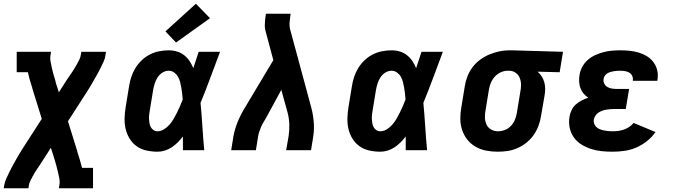

<svg xmlns="http://www.w3.org/2000/svg" viewBox="-25 -809 3645 1034"><path d="M-5 205 -2 187Q1 170 8.5 153.5Q16 137 24 120.5Q32 104 40.5 88Q49 72 58 56.5Q67 41 76 25Q85 9 95 -6L200 -169L149 -333Q149 -333 149 -333Q149 -333 149 -333V-334V-335Q142 -356 136 -377Q130 -398 125 -420H65V-530H250L247 -512Q244 -494 247.5 -476.5Q251 -459 254.5 -442Q258 -425 263 -408.5Q268 -392 273 -375Q273 -372 274 -370Q275 -368 275 -365L292 -312L335 -379Q342 -390 349.5 -400.5Q357 -411 364 -421.5Q371 -432 377.5 -443Q384 -454 390.5 -465.5Q397 -477 402.5 -488.5Q408 -500 410 -512L413 -530H546L543 -512Q541 -495 533.5 -478.5Q526 -462 518 -445.5Q510 -429 501 -413Q492 -397 483 -381.5Q474 -366 465 -350Q456 -334 446 -319L341 -156L392 8Q392 8 392 8Q392 8 392 8V9V10Q399 31 405 52Q411 73 417 95H476V205H292L295 187Q298 169 294.5 151.5Q291 134 287 117Q283 100 278.5 83.5Q274 67 269 50Q268 47 267 45Q266 43 266 40L249 -13L206 54Q199 65 192 75.5Q185 86 178 96.5Q171 107 164 118Q157 129 151 140.5Q145 152 139 163.5Q133 175 131 187L128 205Z M823 8Q793 8 763.5 1.5Q734 -5 711 -21.5Q688 -38 673 -62.5Q658 -87 651.5 -115Q645 -143 646 -173.5Q647 -204 652 -234L670 -344Q674 -370 682 -394.5Q690 -419 704 -442Q718 -465 738.5 -484.5Q759 -504 783 -516Q807 -528 832.5 -533Q858 -538 884 -538Q907 -538 928.5 -531.5Q950 -525 967 -511.5Q984 -498 996 -480Q1008 -462 1016 -442Q1023 -464 1030.5 -486Q1038 -508 1045 -530H1160Q1134 -461 1108.5 -392Q1083 -323 1055 -255Q1061 -191 1065 -127.5Q1069 -64 1075 0H960Q960 -18 960 -36.5Q960 -55 960 -74Q947 -57 932 -42Q917 -27 899.5 -15.5Q882 -4 862.5 2Q843 8 823 8ZM823 -102Q841 -102 858 -112.5Q875 -123 888 -138Q901 -153 910.5 -169.5Q920 -186 928.5 -203Q937 -220 944.5 -237.5Q952 -255 959 -273Q958 -289 956 -305Q954 -321 951.5 -336.5Q949 -352 945 -367.5Q941 -383 933.5 -396Q926 -409 913 -418.5Q900 -428 884 -428Q866 -428 850 -418Q834 -408 824 -392.5Q814 -377 808.5 -360Q803 -343 800 -326L782 -216Q780 -204 778.5 -192.5Q777 -181 777.5 -169Q778 -157 780 -145.5Q782 -134 787 -124.5Q792 -115 801.5 -108.5Q811 -102 823 -102ZM923 -580 866 -640 1030 -789 1106 -711Z M1220 0 1232 -74Q1239 -114 1255.5 -154Q1272 -194 1295 -231L1447 -485L1411 -620Q1407 -633 1404 -646Q1401 -659 1401 -672.5Q1401 -686 1402.5 -700Q1404 -714 1406 -728L1407 -735H1541L1539 -728Q1536 -708 1534.5 -688Q1533 -668 1538 -649L1651 -231Q1661 -194 1664.5 -154Q1668 -114 1662 -74L1650 0H1516L1529 -74Q1534 -106 1533 -139Q1532 -172 1524 -202L1490 -325L1409 -176Q1402 -164 1394.5 -151.5Q1387 -139 1381.5 -126.5Q1376 -114 1371.5 -100.5Q1367 -87 1365 -74L1353 0Z M2023 8Q1993 8 1963.5 1.5Q1934 -5 1911 -21.5Q1888 -38 1873 -62.5Q1858 -87 1851.5 -115Q1845 -143 1846 -173.5Q1847 -204 1852 -234L1870 -344Q1874 -370 1882 -394.5Q1890 -419 1904 -442Q1918 -465 1938.5 -484.5Q1959 -504 1983 -516Q2007 -528 2032.5 -533Q2058 -538 2084 -538Q2107 -538 2128.5 -531.5Q2150 -525 2167 -511.5Q2184 -498 2196 -480Q2208 -462 2216 -442Q2223 -464 2230.5 -486Q2238 -508 2245 -530H2360Q2334 -461 2308.5 -392Q2283 -323 2255 -255Q2261 -191 2265 -127.5Q2269 -64 2275 0H2160Q2160 -18 2160 -36.5Q2160 -55 2160 -74Q2147 -57 2132 -42Q2117 -27 2099.5 -15.5Q2082 -4 2062.5 2Q2043 8 2023 8ZM2023 -102Q2041 -102 2058 -112.5Q2075 -123 2088 -138Q2101 -153 2110.5 -169.5Q2120 -186 2128.5 -203Q2137 -220 2144.5 -237.5Q2152 -255 2159 -273Q2158 -289 2156 -305Q2154 -321 2151.5 -336.5Q2149 -352 2145 -367.5Q2141 -383 2133.5 -396Q2126 -409 2113 -418.5Q2100 -428 2084 -428Q2066 -428 2050 -418Q2034 -408 2024 -392.5Q2014 -377 2008.5 -360Q2003 -343 2000 -326L1982 -216Q1980 -204 1978.5 -192.5Q1977 -181 1977.5 -169Q1978 -157 1980 -145.5Q1982 -134 1987 -124.5Q1992 -115 2001.5 -108.5Q2011 -102 2023 -102Z M2655 8Q2623 8 2592.5 2Q2562 -4 2536 -19Q2510 -34 2491.5 -57.5Q2473 -81 2463.5 -110Q2454 -139 2454 -170.5Q2454 -202 2460 -234L2478 -344Q2482 -371 2492 -397Q2502 -423 2519 -446Q2536 -469 2559.5 -486.5Q2583 -504 2609 -515Q2635 -526 2662 -532Q2689 -538 2716 -538Q2720 -538 2724.5 -538Q2729 -538 2733 -538L3007 -530L2989 -420L2870 -423Q2883 -412 2892 -398Q2901 -384 2906 -367Q2911 -350 2911 -332Q2911 -314 2908 -296L2889 -186Q2885 -159 2875.5 -133Q2866 -107 2850 -83.5Q2834 -60 2811 -41.5Q2788 -23 2762 -11.5Q2736 0 2709 4Q2682 8 2655 8ZM2657 -102Q2676 -102 2695 -109.5Q2714 -117 2728 -132.5Q2742 -148 2749 -166.5Q2756 -185 2759 -204L2777 -314Q2781 -333 2781 -352Q2781 -371 2774.5 -388Q2768 -405 2753.5 -416Q2739 -427 2720 -428H2715Q2713 -428 2711.5 -428Q2710 -428 2709 -428Q2690 -428 2671.5 -419.5Q2653 -411 2639.5 -396Q2626 -381 2618.5 -363Q2611 -345 2608 -326L2590 -216Q2586 -196 2586.5 -176Q2587 -156 2595 -138.5Q2603 -121 2620 -111.5Q2637 -102 2657 -102Z M3274 8Q3244 8 3214.5 5Q3185 2 3157.5 -7Q3130 -16 3106 -31Q3082 -46 3065.5 -69Q3049 -92 3043 -121Q3037 -150 3042 -180Q3045 -198 3053 -215.5Q3061 -233 3075.5 -246Q3090 -259 3107.5 -268Q3125 -277 3143 -283Q3129 -292 3118 -305Q3107 -318 3101 -334Q3095 -350 3094 -368.5Q3093 -387 3096 -405Q3099 -427 3110.5 -448.5Q3122 -470 3140 -486Q3158 -502 3180 -512Q3202 -522 3224.5 -528Q3247 -534 3270 -536Q3293 -538 3315 -538Q3341 -538 3366 -535.5Q3391 -533 3414.5 -526Q3438 -519 3458.5 -506.5Q3479 -494 3493.5 -475Q3508 -456 3514 -432Q3520 -408 3516 -383Q3516 -380 3515.5 -378Q3515 -376 3515 -374H3383Q3383 -375 3383 -375.5Q3383 -376 3383 -377Q3385 -389 3379.5 -400.5Q3374 -412 3363.5 -418Q3353 -424 3340.5 -426Q3328 -428 3315 -428Q3307 -428 3298 -427.5Q3289 -427 3280.5 -425.5Q3272 -424 3263 -421.5Q3254 -419 3246 -414Q3238 -409 3232.5 -401.5Q3227 -394 3226 -385Q3223 -372 3229 -359.5Q3235 -347 3246 -340.5Q3257 -334 3270.5 -332Q3284 -330 3298 -330H3363L3345 -222H3280Q3270 -222 3259 -221Q3248 -220 3237.5 -218Q3227 -216 3216.5 -212Q3206 -208 3196.5 -201.5Q3187 -195 3181 -185Q3175 -175 3173 -165Q3171 -153 3175 -142.5Q3179 -132 3187 -124.5Q3195 -117 3205.5 -113Q3216 -109 3227.5 -106.5Q3239 -104 3250.5 -103Q3262 -102 3274 -102Q3289 -102 3304.5 -104Q3320 -106 3334.5 -111Q3349 -116 3363 -125Q3377 -134 3387 -147L3505 -98Q3486 -70 3458.5 -48.5Q3431 -27 3400.5 -14Q3370 -1 3337.5 3.5Q3305 8 3274 8Z"/></svg>

Font: Iosevka Curly Slab XBdEx
Style: Italic
Weight: 800
Width: 7
Italic angle: -9°
Monospace: yes
Designer: Belleve Invis
Foundry: Belleve Invis
Version: Version 11.1.0; ttfautohint (v1.8.3)